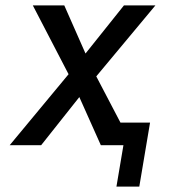

<svg xmlns="http://www.w3.org/2000/svg" viewBox="-20 -540 640 714"><path d="M413 154 439 0H355L275 -179L133 0H16L235 -264L102 -520H219L298 -341L441 -520H558L338 -256L428 -84H538L498 154Z"/></svg>

Font: Iosevka Medium Extended
Style: Italic
Weight: 500
Width: 7
Italic angle: -9°
Monospace: yes
Designer: Belleve Invis
Foundry: Belleve Invis
Version: Version 32.5.0; ttfautohint (v1.8.4)